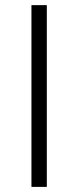

<svg xmlns="http://www.w3.org/2000/svg" viewBox="-20 -731 306 751"><path d="M103 0ZM163.1 0H103V-710.9H163.1Z"/></svg>

Font: Roboto Light
Style: Regular
Weight: 300
Designer: Google
Version: Version 2.134; 2016; ttfautohint (v1.6)